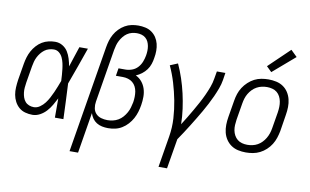

<svg xmlns="http://www.w3.org/2000/svg" viewBox="-93 -951 2186 1356"><g transform="rotate(10 1000.0 -273.5)"><path d="M172 8Q145 8 119.5 1Q94 -6 75 -22.5Q56 -39 44 -62Q32 -85 27.5 -110.5Q23 -136 24.5 -163Q26 -190 30 -218L50 -338Q54 -361 61 -384.5Q68 -408 80 -430Q92 -452 109.5 -471.5Q127 -491 148.5 -504Q170 -517 194.5 -522.5Q219 -528 242 -528Q271 -528 295 -513.5Q319 -499 333 -476.5Q347 -454 355 -427.5Q363 -401 368 -374Q380 -411 392 -447.5Q404 -484 416 -520H477Q453 -453 430 -386.5Q407 -320 382 -254Q386 -191 388 -127Q390 -63 393 0H332Q332 -34 332 -68.5Q332 -103 332 -138Q319 -113 304.5 -88Q290 -63 270.5 -41.5Q251 -20 225 -6Q199 8 172 8ZM172 -47Q195 -47 215.5 -61.5Q236 -76 250.5 -95Q265 -114 276 -135Q287 -156 296.5 -177Q306 -198 314.5 -220Q323 -242 331 -263Q330 -285 328.5 -306Q327 -327 324.5 -348Q322 -369 317.5 -389Q313 -409 304.5 -427.5Q296 -446 280 -459.5Q264 -473 242 -473Q225 -473 207.5 -468Q190 -463 175.5 -452Q161 -441 149.5 -426.5Q138 -412 130 -396Q122 -380 117.5 -363Q113 -346 110 -329L90 -209Q87 -190 85.5 -172Q84 -154 86 -136.5Q88 -119 93.5 -102.5Q99 -86 110 -73Q121 -60 137.5 -53.5Q154 -47 172 -47Z M475 215 602 -553Q606 -577 613 -600.5Q620 -624 632.5 -646.5Q645 -669 663.5 -688Q682 -707 704.5 -720Q727 -733 751.5 -738Q776 -743 800 -743Q826 -743 851 -737.5Q876 -732 896 -718Q916 -704 929.5 -683.5Q943 -663 949 -639Q955 -615 955 -589Q955 -563 950 -537Q947 -515 939.5 -492.5Q932 -470 918 -451Q904 -432 884.5 -417Q865 -402 843 -393Q869 -381 887 -359Q905 -337 913.5 -310Q922 -283 922 -253Q922 -223 917 -193Q913 -168 905.5 -143Q898 -118 885.5 -95Q873 -72 854.5 -51.5Q836 -31 813 -17Q790 -3 764.5 2.5Q739 8 714 8Q692 8 670.5 3.5Q649 -1 631.5 -12Q614 -23 602 -40Q590 -57 584 -77L536 215ZM700 -47Q719 -47 739 -51.5Q759 -56 777 -66.5Q795 -77 809 -93Q823 -109 833 -127Q843 -145 848.5 -164Q854 -183 858 -203Q861 -222 861.5 -242Q862 -262 859 -280.5Q856 -299 847.5 -315.5Q839 -332 825 -343.5Q811 -355 792.5 -360.5Q774 -366 754 -366H705L714 -421H763Q787 -421 810.5 -429.5Q834 -438 851 -456.5Q868 -475 877 -498Q886 -521 890 -544Q893 -561 893.5 -578.5Q894 -596 891 -612.5Q888 -629 881 -643.5Q874 -658 861.5 -668.5Q849 -679 833 -683.5Q817 -688 799 -688Q782 -688 764 -683.5Q746 -679 730.5 -668.5Q715 -658 703 -643Q691 -628 682.5 -612Q674 -596 669 -578.5Q664 -561 661 -544L598 -162Q598 -162 598 -162Q598 -162 598 -162Q594 -138 598 -115Q602 -92 617 -76Q632 -60 654 -53.5Q676 -47 700 -47Z M1113 215 1150 -9Q1161 -75 1157 -140Q1153 -205 1141 -267Q1129 -329 1111 -389Q1093 -449 1067 -505L1122 -528Q1144 -480 1161 -429Q1178 -378 1190 -325.5Q1202 -273 1209.5 -218.5Q1217 -164 1218 -109Q1236 -137 1253.5 -166Q1271 -195 1288 -224.5Q1305 -254 1321 -283.5Q1337 -313 1351 -343.5Q1365 -374 1376.5 -405Q1388 -436 1393 -468L1402 -520H1463L1455 -468Q1450 -437 1438.5 -406Q1427 -375 1413.5 -345Q1400 -315 1384.5 -285.5Q1369 -256 1352.5 -227Q1336 -198 1318.5 -169.5Q1301 -141 1283.5 -112.5Q1266 -84 1247.5 -56Q1229 -28 1210 0L1174 215Z M1702 8Q1673 8 1646 2Q1619 -4 1597 -19Q1575 -34 1560 -56.5Q1545 -79 1538.5 -105.5Q1532 -132 1532.5 -160.5Q1533 -189 1538 -218L1558 -338Q1562 -363 1570 -387.5Q1578 -412 1592.5 -434.5Q1607 -457 1627.5 -476Q1648 -495 1671.5 -507Q1695 -519 1721 -523.5Q1747 -528 1772 -528Q1800 -528 1827.5 -522Q1855 -516 1877 -501Q1899 -486 1913.5 -463.5Q1928 -441 1934.5 -414.5Q1941 -388 1940.5 -359.5Q1940 -331 1935 -302L1916 -182Q1911 -157 1903 -132.5Q1895 -108 1881 -85.5Q1867 -63 1846.5 -44Q1826 -25 1802 -13Q1778 -1 1752.5 3.5Q1727 8 1702 8ZM1703 -47Q1721 -47 1740 -51Q1759 -55 1776 -64.5Q1793 -74 1807 -88.5Q1821 -103 1831 -120Q1841 -137 1847 -155Q1853 -173 1856 -191L1876 -311Q1879 -331 1879.5 -350.5Q1880 -370 1876.5 -388.5Q1873 -407 1864.5 -423.5Q1856 -440 1842 -451.5Q1828 -463 1809 -468Q1790 -473 1771 -473Q1752 -473 1733.5 -469Q1715 -465 1697.5 -455.5Q1680 -446 1666 -431.5Q1652 -417 1642 -400Q1632 -383 1626.5 -365Q1621 -347 1618 -329L1598 -209Q1595 -189 1594 -169.5Q1593 -150 1596.5 -131.5Q1600 -113 1609 -96.5Q1618 -80 1632 -68.5Q1646 -57 1664.5 -52Q1683 -47 1703 -47ZM1781 -582 1744 -618 1894 -762 1939 -718Z"/></g></svg>

Font: Iosevka SS04 Light
Style: Italic
Weight: 300
Italic angle: -9°
Monospace: yes
Designer: Belleve Invis
Foundry: Belleve Invis
Version: Version 19.0.0; ttfautohint (v1.8.4)